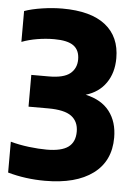

<svg xmlns="http://www.w3.org/2000/svg" viewBox="-54 -791 592 843"><g transform="rotate(5 242.0 -370.0)"><path d="M176 10Q90 10 12 -12V-148Q49.5 -137.5 93 -132.2Q136.5 -127 171.5 -127Q236.5 -127 266.5 -149Q296.5 -171 296.5 -217Q296.5 -261.5 265.5 -284.8Q234.5 -308 162.5 -308H76V-448H153Q218.5 -448 246.8 -471Q275 -494 275 -533.5Q275 -574 248.5 -593.5Q222 -613 163 -613Q126.5 -613 88.8 -606.8Q51 -600.5 20 -588.5V-724.5Q52 -736 98.2 -743Q144.5 -750 187 -750Q312.5 -750 377 -699Q441.5 -648 441.5 -553.5Q441.5 -489 410.2 -444Q379 -399 321.5 -382Q392 -366.5 427.2 -320.5Q462.5 -274.5 462.5 -205Q462.5 -101.5 387.2 -45.8Q312 10 176 10Z"/></g></svg>

Font: Encode Sans Condensed Condensed ExtraBold
Style: Regular
Weight: 800
Width: 3
Designer: Multiple Designers
Foundry: Impallari Type
Version: Version 3.000; ttfautohint (v1.8.3) -l 8 -r 50 -G 200 -x 14 